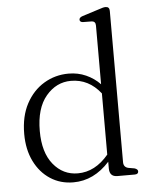

<svg xmlns="http://www.w3.org/2000/svg" viewBox="-53 -774 644 828"><g transform="rotate(-5 269.0 -359.5)"><path d="M38 -215.5Q38 -292 67 -346.2Q96 -400.5 144.5 -429.5Q193 -458.5 251 -458.5Q291.5 -458.5 326.2 -443Q361 -427.5 387 -400.5V-654.5Q387 -672.5 371.5 -674L331.5 -674.5Q318.5 -676 318.5 -686Q318.5 -695.5 333.5 -700.5L406 -723.5Q416 -727 422.8 -728.8Q429.5 -730.5 435 -730.5Q452 -730.5 452 -712.5V-57.5Q452 -35.5 473 -31L499 -26.5Q513.5 -22 513.5 -12.5Q513.5 0 497.5 0H422.5Q388.5 0 388.5 -36V-65Q320.5 10.5 231.5 10.5Q175.5 10.5 131.8 -18Q88 -46.5 63 -97.5Q38 -148.5 38 -215.5ZM106 -222.5Q106 -129.5 148 -78Q190 -26.5 254 -26.5Q329 -26.5 387 -96V-361Q335.5 -426.5 258.5 -426.5Q195 -426.5 150.5 -373.8Q106 -321 106 -222.5Z"/></g></svg>

Font: Fraunces 72pt S050 Light
Style: Regular
Weight: 300
Version: Version 1.000; ttfautohint (v1.8.3)